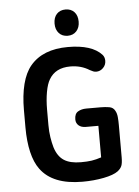

<svg xmlns="http://www.w3.org/2000/svg" viewBox="-55 -820 632 873"><g transform="rotate(-5 261.0 -383.5)"><path d="M380 -93Q356 -85 336 -82Q316 -79 287 -79Q237 -79 209 -97.5Q181 -116 168 -158Q162 -179 158 -204.5Q154 -230 154 -260V-331Q154 -374 160.5 -410.5Q167 -447 179 -467Q208 -517 276 -517Q325 -517 363 -493Q372 -488 378.5 -485.5Q385 -483 392 -483Q410 -483 423.5 -496.5Q437 -510 437 -529Q437 -546 427 -557Q382 -606 273 -606Q158 -606 101 -538Q75 -507 62 -456Q49 -405 49 -338V-258Q49 -195 60.5 -146Q72 -97 95 -66Q151 10 286 10Q338 10 383.5 1Q429 -8 449 -23Q463 -34 468 -46.5Q473 -59 473 -85V-232Q473 -251 471.5 -268.5Q470 -286 463 -298Q455 -314 436.5 -317Q418 -320 398 -320H332Q310 -320 294 -310.5Q278 -301 278 -275Q278 -258 290 -247.5Q302 -237 323 -237H380ZM277 -777Q252 -777 237 -761Q222 -745 222 -717Q222 -690 237 -673.5Q252 -657 277 -657Q302 -657 317 -673.5Q332 -690 332 -717Q332 -745 317 -761Q302 -777 277 -777Z"/></g></svg>

Font: Beiruti SemiBold
Style: Regular
Weight: 600
Designer: Arlette Boutros
Foundry: Boutros
Version: Version 1.41